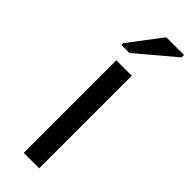

<svg xmlns="http://www.w3.org/2000/svg" viewBox="-248 -755 774 774"><g transform="rotate(45 139.0 -368.0)"><path d="M183.1 0H95.2V-527.8H183.1ZM111.8 -585.9H65.9V-596.2L171.9 -735.8H272.9V-722.2Z"/></g></svg>

Font: Libra Sans Modern
Style: Regular
Weight: 400
Foundry: Stefan Peev, Context Ltd
Version: Version 1.000